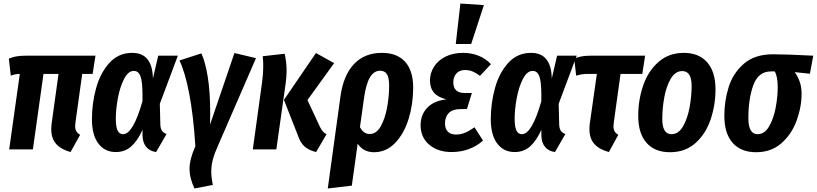

<svg xmlns="http://www.w3.org/2000/svg" viewBox="-20 -845 4620 1086"><path d="M407 -154Q405 -138 405 -132Q405 -114 411.5 -103Q418 -92 433 -82L379 15Q325 0 297.5 -31Q270 -62 270 -113Q270 -134 272 -146L311 -427H226L166 0H32L92 -427Q66 -427 41 -417L30 -513Q65 -530 124 -530H520L504 -427H445Z M845 -401 875 -530H986L884 -258L887 -139Q888 -117 896.5 -105Q905 -93 922 -87L863 15Q827 10 807 -14Q787 -38 786 -80V-111Q759 -50 723 -17.5Q687 15 635 15Q573 15 536.5 -33Q500 -81 500 -171Q500 -260 523.5 -346Q547 -432 598.5 -489Q650 -546 728 -546Q842 -546 845 -401ZM635 -174Q635 -128 645 -107Q655 -86 676 -86Q733 -86 786 -273V-304Q786 -384 774.5 -414Q763 -444 737 -444Q705 -444 681.5 -398Q658 -352 646.5 -288.5Q635 -225 635 -174Z M1169 -202Q1169 -162 1168 -140L1306 -545L1428 -516L1213 -21Q1193 23 1184 57Q1175 91 1175 126Q1175 159 1184 201L1080 221Q1052 162 1052 111Q1052 56 1085 -18Q1074 -193 1050 -316.5Q1026 -440 995 -503L1119 -543Q1141 -496 1155 -411Q1169 -326 1169 -202Z M1663 -84 1586 -280 1767 -545 1870 -488 1719 -279 1790 -127Q1799 -109 1807.5 -100Q1816 -91 1827 -86L1768 15Q1727 5 1702.5 -16.5Q1678 -38 1663 -84ZM1462 -377Q1469 -427 1469 -469Q1469 -502 1466 -527L1590 -541Q1601 -495 1601 -447Q1601 -409 1596 -375L1543 0H1410Z M2317 -349Q2317 -257 2291.5 -173.5Q2266 -90 2215.5 -37Q2165 16 2095 16Q2036 16 2003 -32L1970 205L1834 221L1906 -302Q1923 -421 1983 -483.5Q2043 -546 2140 -546Q2226 -546 2271.5 -495.5Q2317 -445 2317 -349ZM2181 -361Q2181 -406 2168.5 -425.5Q2156 -445 2130 -445Q2095 -445 2072.5 -407.5Q2050 -370 2039 -290L2016 -126Q2036 -87 2071 -87Q2109 -87 2133.5 -130.5Q2158 -174 2169.5 -237Q2181 -300 2181 -361Z M2359 -137Q2359 -196 2396.5 -235.5Q2434 -275 2505 -283Q2412 -305 2412 -389Q2412 -432 2435 -468Q2458 -504 2500.5 -525Q2543 -546 2599 -546Q2646 -546 2686.5 -530Q2727 -514 2757 -482L2695 -416Q2674 -432 2654 -440.5Q2634 -449 2611 -449Q2579 -449 2561.5 -429.5Q2544 -410 2544 -380Q2544 -319 2608 -319H2649L2621 -228H2585Q2540 -228 2518.5 -206Q2497 -184 2497 -147Q2497 -117 2513 -100.5Q2529 -84 2559 -84Q2586 -84 2610 -94Q2634 -104 2664 -125L2712 -50Q2678 -19 2632.5 -2Q2587 15 2534 15Q2457 15 2408 -26.5Q2359 -68 2359 -137ZM2584 -825 2717 -816 2645 -596H2558Z M3101 -401 3131 -530H3242L3140 -258L3143 -139Q3144 -117 3152.5 -105Q3161 -93 3178 -87L3119 15Q3083 10 3063 -14Q3043 -38 3042 -80V-111Q3015 -50 2979 -17.5Q2943 15 2891 15Q2829 15 2792.5 -33Q2756 -81 2756 -171Q2756 -260 2779.5 -346Q2803 -432 2854.5 -489Q2906 -546 2984 -546Q3098 -546 3101 -401ZM2891 -174Q2891 -128 2901 -107Q2911 -86 2932 -86Q2989 -86 3042 -273V-304Q3042 -384 3030.5 -414Q3019 -444 2993 -444Q2961 -444 2937.5 -398Q2914 -352 2902.5 -288.5Q2891 -225 2891 -174Z M3452 -154Q3450 -136 3450 -130Q3450 -113 3456.5 -102Q3463 -91 3477 -82L3424 15Q3369 0 3341.5 -31Q3314 -62 3314 -114Q3314 -135 3316 -146L3356 -427H3303Q3272 -427 3239 -417L3228 -513Q3263 -530 3319 -530H3629L3613 -427H3490Z M3590 -190Q3590 -280 3618 -361.5Q3646 -443 3704.5 -494.5Q3763 -546 3848 -546Q3933 -546 3980 -492.5Q4027 -439 4027 -340Q4027 -251 3999.5 -169.5Q3972 -88 3914 -36Q3856 16 3770 16Q3684 16 3637 -37Q3590 -90 3590 -190ZM3892 -359Q3892 -443 3839 -443Q3799 -443 3773.5 -399Q3748 -355 3737 -292.5Q3726 -230 3726 -172Q3726 -86 3778 -86Q3818 -86 3843.5 -130.5Q3869 -175 3880.5 -238Q3892 -301 3892 -359Z M4077 -190Q4077 -274 4101.5 -352.5Q4126 -431 4187.5 -484.5Q4249 -538 4353 -538Q4428 -538 4580 -530L4561 -428L4475 -437Q4490 -418 4502 -386.5Q4514 -355 4514 -316Q4514 -240 4486 -163Q4458 -86 4400 -35Q4342 16 4257 16Q4171 16 4124 -37Q4077 -90 4077 -190ZM4379 -352Q4379 -412 4362 -441H4340Q4270 -441 4241.5 -364.5Q4213 -288 4213 -176Q4213 -86 4265 -86Q4305 -86 4330.5 -130.5Q4356 -175 4367.5 -236.5Q4379 -298 4379 -352Z"/></svg>

Font: Fira Sans Extra Condensed SemiBold
Style: Italic
Weight: 600
Width: 3
Italic angle: -8°
Designer: Carrois Corporate & Edenspiekermann AG
Foundry: Carrois Corporate GbR & Edenspiekermann AG
Version: Version 4.203